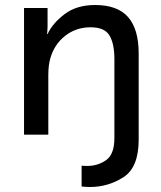

<svg xmlns="http://www.w3.org/2000/svg" viewBox="-20 -538 643 767"><path d="M170 -506V-431Q170 -420 169 -412Q168 -404 168 -402H170Q190 -445 238 -481.5Q286 -518 360 -518Q449 -518 491.5 -470Q534 -422 534 -324V20Q534 131 473 170Q412 209 340 209Q326 209 317 208Q308 207 306 207V124Q308 124 313.5 124.5Q319 125 328 125Q370 125 403.5 102Q437 79 437 13V-302Q437 -363 417.5 -396Q398 -429 342 -429Q284 -429 240.5 -395Q197 -361 181 -305Q173 -278 173 -237V0H76V-506Z"/></svg>

Font: Museo Sans Medium
Style: Regular
Weight: 500
Designer: Jos Buivenga
Foundry: Jos Buivenga & Rosetta Type Foundry (extension, remastering)
Version: Version 3.600;PS 1.000;hotconv 1.0.88;makeotf.lib2.5.647800;